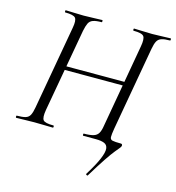

<svg xmlns="http://www.w3.org/2000/svg" viewBox="-119 -726 941 1028"><g transform="rotate(15 351.0 -212.5)"><path d="M461.2 198.6Q460.2 201.4 454.6 198.6Q449 195.8 451.6 191.8Q489.4 131 505.4 92.8Q521.4 54.6 519.3 34.6Q517.2 14.6 500 7.3Q482.8 0 453.4 0H382.2Q380.2 0 380.2 -6Q380.2 -12 382.2 -12Q416.8 -12 435.5 -17.6Q454.2 -23.2 463.1 -38.2Q472 -53.2 476 -81L557 -542Q564.8 -584.8 554.7 -598.9Q544.6 -613 497.8 -613Q494.8 -613 494.8 -619Q494.8 -625 497.8 -625Q517.4 -625 543.5 -623.5Q569.6 -622 598.2 -622Q626 -622 653 -623.5Q680 -625 699.6 -625Q702.4 -625 702.4 -619Q702.4 -613 699.6 -613Q669.6 -613 652.8 -607.5Q636 -602 628.2 -587.4Q620.4 -572.8 615.2 -544L533.2 -80.2Q527.4 -46.2 527.8 -32.1Q528.2 -18 541.7 -15Q555.2 -12 588 -12Q593.2 -12 595.2 -8.8Q597.2 -5.6 596.2 -0.6Q595.2 4.4 589.2 11.7Q583.2 19 568.1 37.3Q553 55.6 527.3 93.8Q501.6 132 461.2 198.6ZM11.4 0Q8.4 0 8.4 -6Q8.4 -12 11.4 -12Q42.4 -12 59.2 -17Q76 -22 83.9 -37Q91.8 -52 96.8 -81L178.8 -544Q186.8 -586.8 175.6 -599.9Q164.4 -613 118.4 -613Q116.4 -613 116.4 -619Q116.4 -625 118.4 -625Q139 -625 164.1 -623.5Q189.2 -622 217.8 -622Q247.4 -622 274.5 -623.5Q301.6 -625 321.2 -625Q323.2 -625 323.2 -619Q323.2 -613 321.2 -613Q290.2 -613 273.4 -607Q256.6 -601 249.2 -585.9Q241.8 -570.8 236 -542L154 -81Q146.8 -38 157.1 -25Q167.4 -12 214.2 -12Q217.2 -12 217.2 -6Q217.2 0 214.2 0Q193.8 0 167.2 -1Q140.6 -2 110.8 -2Q82.2 -2 56.6 -1Q31 0 11.4 0ZM161.6 -315 165.4 -335.8H547.6L545.4 -315Z"/></g></svg>

Font: Cormorant Garamond Light
Style: Italic
Weight: 300
Italic angle: -10°
Designer: Christian Thalmann (Catharsis Fonts)
Foundry: Catharsis Fonts
Version: Version 4.001